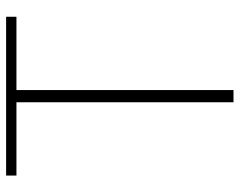

<svg xmlns="http://www.w3.org/2000/svg" viewBox="-96 -670 766 613"><g transform="rotate(-90 286.5 -363.0)"><path d="M267 0V-693H33V-726H540V-693H306V0Z"/></g></svg>

Font: Noto Sans HK Thin
Style: Regular
Weight: 100
Designer: Ryoko NISHIZUKA 西塚涼子 (kana, bopomofo & ideographs); Paul D. Hunt (Latin, Greek & Cyrillic); Sandoll Communications 산돌커뮤니
Foundry: Adobe
Version: Version 2.004-H2;hotconv 1.0.118;makeotfexe 2.5.65603